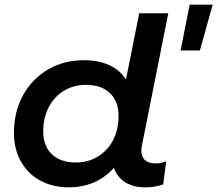

<svg xmlns="http://www.w3.org/2000/svg" viewBox="-20 -799 935 826"><path d="M796 -779H895L840 -582H757ZM588 -151Q588 -124 604 -110Q620 -96 648 -96Q673 -96 695 -105L682 -6Q649 7 605 7Q553 7 518.5 -15Q484 -37 470 -77Q434 -36 384.5 -14.5Q335 7 275 7Q209 7 155.5 -21Q102 -49 71 -102.5Q40 -156 40 -228Q40 -318 79 -389Q118 -460 186.5 -500Q255 -540 340 -540Q403 -540 449.5 -519Q496 -498 522 -457L579 -742H704L591 -175Q588 -162 588 -151ZM490 -300Q490 -363 453 -398.5Q416 -434 349 -434Q297 -434 255 -408.5Q213 -383 189.5 -337.5Q166 -292 166 -234Q166 -171 203 -135.5Q240 -100 307 -100Q359 -100 401 -125.5Q443 -151 466.5 -196.5Q490 -242 490 -300Z"/></svg>

Font: Montserrat Alternates SemiBold
Style: Italic
Weight: 600
Italic angle: -11.3°
Designer: Julieta Ulanovsky
Foundry: Julieta Ulanovsky
Version: Version 7.200